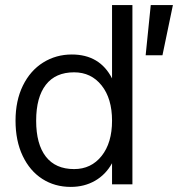

<svg xmlns="http://www.w3.org/2000/svg" viewBox="-20 -724 699 754"><path d="M420 -704H500V0H420V-83Q395 -38 353 -14Q311 10 258 10Q195 10 146 -21.5Q97 -53 69 -112Q41 -171 41 -250Q41 -329 70 -388Q99 -447 149.5 -478.5Q200 -510 262 -510Q372 -510 420 -416ZM552 -507 572 -704H659L618 -507ZM420 -250Q420 -337 379 -388.5Q338 -440 271 -440Q198 -440 160 -391Q122 -342 122 -250Q122 -158 160 -109Q198 -60 271 -60Q338 -60 379 -111.5Q420 -163 420 -250Z"/></svg>

Font: CBA Beacon Sans
Style: Regular
Weight: 400
Designer: Wei Huang
Foundry: Wei Huang
Version: Version 1.002